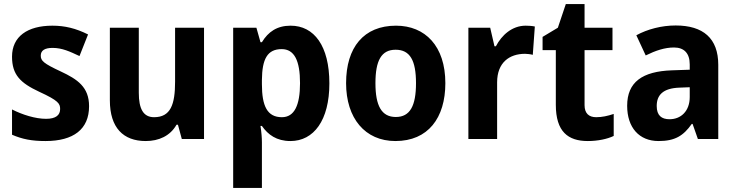

<svg xmlns="http://www.w3.org/2000/svg" viewBox="-20 -682 3613 942"><path d="M417 -161C417 -255 360 -293 279 -331C193 -371 180 -384 180 -409C180 -434 199 -447 238 -447C285 -447 323 -429 370 -407L412 -513C352 -543 298 -556 237 -556C115 -556 39 -503 39 -404C39 -315 80 -275 172 -232C268 -188 275 -173 275 -147C275 -118 255 -99 206 -99C154 -99 90 -119 39 -145V-21C90 1 136 10 203 10C341 10 417 -48 417 -161Z M981 -546H839V-281C839 -169 817 -107 736 -107C683 -107 661 -148 661 -227V-546H519V-190C519 -55 585 10 695 10C759 10 815 -15 846 -70H853L872 0H981Z M1406 -556C1339 -556 1296 -526 1265 -475H1258L1238 -546H1124V240H1265V16C1265 -5 1263 -32 1258 -64H1265C1295 -21 1337 10 1405 10C1519 10 1596 -91 1596 -273C1596 -457 1521 -556 1406 -556ZM1362 -441C1424 -441 1452 -385 1452 -274C1452 -165 1424 -107 1363 -107C1291 -107 1265 -162 1265 -269V-290C1266 -393 1292 -441 1362 -441Z M2165 -274C2165 -456 2066 -556 1923 -556C1765 -556 1678 -450 1678 -274C1678 -102 1771 10 1920 10C2080 10 2165 -103 2165 -274ZM1822 -274C1822 -385 1851 -438 1921 -438C1992 -438 2021 -385 2021 -274C2021 -163 1992 -108 1922 -108C1852 -108 1822 -163 1822 -274Z M2559 -556C2492 -556 2441 -509 2413 -455H2406L2385 -546H2278V0H2419V-278C2419 -375 2479 -418 2556 -418C2565 -418 2584 -416 2594 -413L2604 -552C2590 -555 2572 -556 2559 -556Z M2905 -107C2869 -107 2848 -126 2848 -166V-436H2985V-546H2848V-662H2756L2717 -546L2642 -501V-436H2707V-168C2707 -36 2767 10 2864 10C2913 10 2960 0 2991 -15V-123C2961 -113 2934 -107 2905 -107Z M3295 -557C3226 -557 3157 -539 3102 -509L3148 -410C3197 -434 3241 -449 3287 -449C3336 -449 3364 -421 3364 -366V-340L3277 -337C3131 -332 3057 -279 3057 -163C3057 -56 3116 10 3211 10C3292 10 3333 -16 3374 -74H3378L3404 0H3504V-364C3504 -494 3430 -557 3295 -557ZM3313 -252 3364 -254V-206C3364 -137 3321 -97 3265 -97C3226 -97 3202 -115 3202 -162C3202 -215 3232 -249 3313 -252Z"/></svg>

Font: Noto Sans Telugu SemiCondensed
Style: Bold
Weight: 700
Width: 4
Designer: Jelle Bosma - Monotype Design Team
Foundry: Monotype Imaging Inc.
Version: Version 2.005